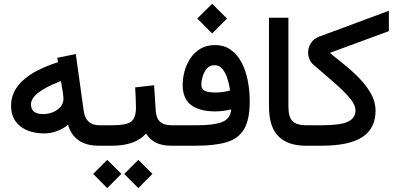

<svg xmlns="http://www.w3.org/2000/svg" viewBox="-20 -765 2091 1008"><path d="M38.1 -210.9Q38.1 -359.9 284.7 -438.5L280.8 -461.4L377.9 -481.4L419.4 -183.6Q429.7 -107.4 501.5 -107.4H516.6V0H499.5Q433.1 0 392.8 -28.3Q352.5 -56.6 337.4 -109.9Q279.8 -64.5 210.4 -64.5Q164.6 -64.5 125.2 -79.8Q85.9 -95.2 62 -127.7Q38.1 -160.2 38.1 -210.9ZM300.3 -339.4Q219.2 -308.6 180.9 -278.3Q142.6 -248 142.6 -216.8Q142.6 -166 207.5 -166Q233.4 -166 257.6 -176Q281.7 -186 297.4 -203.6Q313 -221.2 313 -245.1Q313 -258.8 311 -271.5Z M891.1 0H879.4Q830.6 0 798.6 -16.1Q766.6 -32.2 746.6 -64Q718.8 -31.7 673.6 -15.9Q628.4 0 569.8 0H497.1V-107.4H570.8Q642.1 -107.4 667.7 -126Q693.4 -144.5 693.8 -198.7Q693.8 -224.6 692.4 -252.7Q690.9 -280.8 689.5 -306.2L789.1 -317.4L797.4 -186.5Q799.8 -145.5 819.6 -126.5Q839.4 -107.4 880.4 -107.4H891.1ZM632.3 147.9 706.1 74.2 780.3 147.9 706.1 222.7ZM469.2 147.9 543 74.2 617.2 147.9 543 222.7Z M1015.6 -667.5 1093.8 -745.1 1171.9 -667.5 1093.8 -589.4ZM1193.8 -190.9Q1152.8 -180.2 1108.4 -180.2Q1026.9 -180.2 982.9 -213.9Q939 -247.6 939 -318.4Q939 -354.5 949 -391.4Q959 -428.2 979.7 -459.2Q1000.5 -490.2 1032.5 -509.3Q1064.5 -528.3 1108.4 -528.3Q1157.2 -528.3 1192.1 -503.2Q1227.1 -478 1248.8 -436Q1270.5 -394 1280.8 -341.8Q1291 -289.6 1291 -235.4Q1291.5 -139.2 1262.2 -88.4Q1232.9 -37.6 1170.7 -18.8Q1108.4 0 1010.7 0H871.6V-107.4H1016.1Q1102.1 -107.4 1145.8 -124.3Q1189.5 -141.1 1193.8 -190.9ZM1188 -290Q1183.6 -322.3 1173.8 -352.8Q1164.1 -383.3 1147.5 -403.1Q1130.9 -422.9 1105.5 -422.9Q1081.5 -422.9 1066.7 -405.8Q1051.8 -388.7 1044.4 -365Q1037.1 -341.3 1037.1 -321.3Q1037.1 -296.4 1055.4 -287.8Q1073.7 -279.3 1114.7 -279.3Q1132.8 -279.3 1151.4 -282.2Q1169.9 -285.2 1188 -290Z M1596.7 0H1584.5Q1491.7 0 1441.9 -49.3Q1392.1 -98.6 1392.1 -207.5V-671.9H1494.1V-207Q1494.1 -148.4 1516.8 -127.9Q1539.6 -107.4 1584.5 -107.4H1596.7Z M1951.7 -183.6Q1951.2 -90.3 1882.1 -45.2Q1813 0 1668 0H1577.1V-107.4H1667.5Q1769 -107.4 1807.6 -126.5Q1846.2 -145.5 1846.2 -185.1Q1846.2 -215.8 1813.2 -253.9Q1780.3 -292 1729.7 -335.4Q1679.2 -378.9 1626 -424.8Q1611.8 -436.5 1604.7 -453.9Q1597.7 -471.2 1597.7 -489.7Q1597.7 -515.6 1611.8 -538.3Q1626 -561 1654.8 -572.3L2021.5 -708.5V-601.6L1711.4 -487.3Q1748 -458 1789.6 -424.3Q1831.1 -390.6 1867.9 -352.5Q1904.8 -314.5 1928.2 -272.2Q1951.7 -230 1951.7 -183.6Z"/></svg>

Font: Vazir Medium WOL-UI
Style: Medium-WOL-UI
Weight: 500
Designer: Saber Rastikerdar
Foundry: Saber Rastikerdar
Version: Version 30.1.0